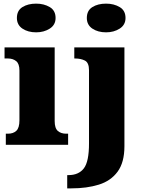

<svg xmlns="http://www.w3.org/2000/svg" viewBox="-20 -797 794 1057"><path d="M179 -619Q134 -619 103.5 -639.5Q73 -660 73 -698Q73 -739 103.5 -758Q134 -777 179 -777Q222 -777 254 -758Q286 -739 286 -698Q286 -660 254 -639.5Q222 -619 179 -619ZM12 0V-61H24Q53 -61 70 -77Q87 -93 87 -135V-409Q87 -446 69 -460.5Q51 -475 24 -475H5V-536H281V-131Q281 -91 298.5 -76Q316 -61 344 -61H355V0ZM564 -619Q519 -619 488.5 -639.5Q458 -660 458 -698Q458 -739 488.5 -758Q519 -777 564 -777Q607 -777 639 -758Q671 -739 671 -698Q671 -660 639 -639.5Q607 -619 564 -619ZM350 240V167H357Q413 167 441.5 130Q470 93 470 -7V-410Q470 -452 447.5 -463.5Q425 -475 393 -475H389V-536H665V8Q665 97 627.5 148Q590 199 524 219.5Q458 240 373 240Z"/></svg>

Font: Noto Serif Ethiopic Black
Style: Regular
Weight: 900
Designer: Monotype Design Team
Foundry: Monotype Imaging Inc.
Version: Version 2.102; ttfautohint (v1.8.4.7-5d5b)